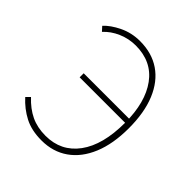

<svg xmlns="http://www.w3.org/2000/svg" viewBox="-188 -799 938 938"><g transform="rotate(45 281.0 -330.0)"><path d="M246 12Q177 12 128 -13.5Q79 -39 40 -82L60 -102Q99 -60 143 -39Q187 -18 244 -18Q351 -18 412.5 -101.5Q474 -185 474 -338Q474 -479 414.5 -560.5Q355 -642 244 -642Q196 -642 152.5 -623Q109 -604 80 -572L60 -594Q87 -624 136.5 -648Q186 -672 244 -672Q326 -672 384.5 -632Q443 -592 474.5 -516Q506 -440 506 -332Q506 -224 474 -147Q442 -70 383.5 -29Q325 12 246 12ZM160 -338V-366H500V-338Z"/></g></svg>

Font: SourceSans3VF
Style: Regular
Weight: 200
Designer: Paul D. Hunt
Foundry: Adobe
Version: Version 3.052;hotconv 1.1.0;makeotfexe 2.6.0